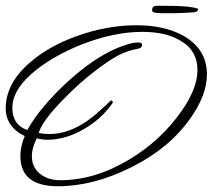

<svg xmlns="http://www.w3.org/2000/svg" viewBox="-25 -623 741 669"><path d="M177 26Q46 26 46 -79Q46 -112 61 -149Q-5 -181 -5 -246Q-5 -332 79 -405Q146 -463 242 -497Q347 -535 450 -535Q547 -535 613 -499Q696 -452 696 -364Q696 -293 640 -213Q567 -108 436 -42Q302 26 177 26ZM185 5Q305 5 425 -67Q537 -134 609 -238Q663 -316 663 -379Q663 -450 599 -484Q549 -512 471 -512Q371 -512 257 -467Q170 -432 107 -384Q18 -316 18 -247Q18 -188 70 -170Q93 -211 128.5 -253Q164 -295 208 -336Q301 -421 384 -456Q405 -464 423 -469.5Q441 -475 456 -475H458Q470 -475 470 -466Q470 -456 455 -453Q420 -447 387 -430Q353 -412 304 -374Q279 -355 251.5 -330.5Q224 -306 195 -276Q157 -237 136 -208Q115 -179 110 -160Q127 -156 147 -156Q236 -156 326 -240Q346 -259 354 -266Q362 -273 361 -273Q368 -273 368 -265Q347 -235 322.5 -213Q298 -191 269 -174Q204 -136 140 -136Q130 -136 120.5 -137.5Q111 -139 103 -141Q86 -107 86 -79Q86 -40 115 -17Q143 5 185 5ZM577 -577Q560 -577 540.5 -577Q521 -577 511 -580Q505 -582 505 -588Q505 -595 509 -599Q512 -602 516.5 -602.5Q521 -603 525 -603Q552 -603 577.5 -602.5Q603 -602 627 -600Q637 -599 651 -596.5Q665 -594 665 -591Q665 -581 649 -580Q644 -580 630 -579Q616 -578 601 -577.5Q586 -577 577 -577Z"/></svg>

Font: Corinthia
Style: Regular
Weight: 400
Designer: Robert E. Leuschke
Foundry: Robert E. Leuschke
Version: Version 1.013; ttfautohint (v1.8.3)